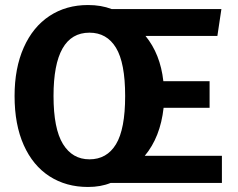

<svg xmlns="http://www.w3.org/2000/svg" viewBox="-20 -728 949 764"><path d="M863 0H420Q381 16 330 16Q243 16 177 -26.5Q111 -69 74.5 -150.5Q38 -232 38 -346Q38 -457 74.5 -539Q111 -621 177 -664.5Q243 -708 330 -708Q383 -708 424 -692H861L845 -585H559Q618 -513 630 -405H814V-299H631Q618 -182 556 -108H863ZM336 -94Q405 -94 441.5 -154Q478 -214 478 -346Q478 -478 441.5 -538Q405 -598 336 -598Q193 -598 193 -346Q193 -216 230.5 -155Q268 -94 336 -94Z"/></svg>

Font: Wolseley Sans SemiBold
Style: Regular
Weight: 600
Designer: Carrois Corporate & Edenspiekermann AG
Foundry: Carrois Corporate GbR & Edenspiekermann AG
Version: Version 4.202